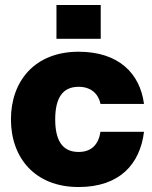

<svg xmlns="http://www.w3.org/2000/svg" viewBox="-20 -740 613 772"><path d="M296 12C461 12 543 -80 559 -210H384C376 -158 347 -129 296 -129C229 -129 202 -178 202 -260C202 -342 229 -391 296 -391C343 -391 375 -366 384 -322H559C543 -445 457 -532 296 -532C120 -532 24 -414 24 -260C24 -106 120 12 296 12ZM207 -584H385V-720H207Z"/></svg>

Font: Aspekta 850
Style: Regular
Weight: 850
Designer: Ivo Dolenc
Version: Version 2.000